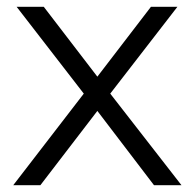

<svg xmlns="http://www.w3.org/2000/svg" viewBox="-20 -546 574 566"><path d="M99 0 267 -219 434 0H515L305 -270L503 -526H425L267 -320L109 -526H29L227 -270L19 0Z"/></svg>

Font: Montserrat Z
Style: Regular
Weight: 400
Designer: Julieta Ulanovsky
Foundry: Julieta Ulanovsky
Version: Version 8.000